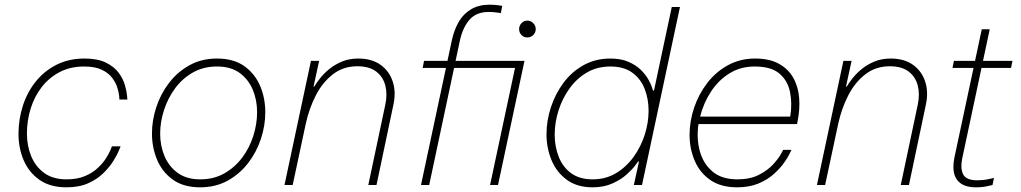

<svg xmlns="http://www.w3.org/2000/svg" viewBox="-20 -790 4360 820"><path d="M264 10Q194 10 148.5 -22Q103 -54 81 -106Q59 -158 59 -218Q59 -280 77.5 -338Q96 -396 132.5 -441.5Q169 -487 221.5 -513.5Q274 -540 341 -540Q397 -540 432.5 -522.5Q468 -505 487 -479Q506 -453 513.5 -426.5Q521 -400 522.5 -382.5Q524 -365 524 -365H490Q490 -365 489 -379Q488 -393 481.5 -414.5Q475 -436 459.5 -457Q444 -478 415 -492Q386 -506 339 -506Q281 -506 235.5 -482.5Q190 -459 158.5 -418.5Q127 -378 111 -326.5Q95 -275 95 -219Q95 -168 113 -123.5Q131 -79 168.5 -51.5Q206 -24 264 -24Q310 -24 343 -38Q376 -52 398.5 -73.5Q421 -95 434 -116Q447 -137 452.5 -151Q458 -165 458 -165H495Q495 -165 488 -147.5Q481 -130 465 -104Q449 -78 422.5 -51.5Q396 -25 357 -7.5Q318 10 264 10Z M835 10Q764 10 718.5 -22.5Q673 -55 651 -107.5Q629 -160 629 -220Q629 -276 647.5 -332.5Q666 -389 702 -436Q738 -483 789.5 -511.5Q841 -540 907 -540Q978 -540 1023.5 -507.5Q1069 -475 1091 -423Q1113 -371 1113 -310Q1113 -254 1094.5 -197.5Q1076 -141 1040 -94Q1004 -47 952.5 -18.5Q901 10 835 10ZM835 -24Q893 -24 938 -49.5Q983 -75 1014.5 -117Q1046 -159 1062 -210Q1078 -261 1078 -311Q1078 -363 1059.5 -407Q1041 -451 1003.5 -478.5Q966 -506 907 -506Q849 -506 804 -480.5Q759 -455 728 -413Q697 -371 680.5 -320Q664 -269 664 -219Q664 -168 682.5 -123.5Q701 -79 739 -51.5Q777 -24 835 -24Z M1230 0H1195L1308 -530H1343L1319 -420H1322Q1332 -437 1348.5 -457.5Q1365 -478 1388 -496.5Q1411 -515 1441.5 -527.5Q1472 -540 1510 -540Q1568 -540 1605.5 -513Q1643 -486 1657.5 -441Q1672 -396 1660 -342L1588 0H1553L1626 -345Q1635 -388 1625.5 -425Q1616 -462 1586.5 -484.5Q1557 -507 1506 -507Q1446 -507 1401.5 -472.5Q1357 -438 1328.5 -382Q1300 -326 1286 -262Z M2191 -500H1785L1794 -530H2200ZM1813 0H1778L1910 -619Q1920 -664 1940 -698Q1960 -732 1993 -751Q2026 -770 2071 -770Q2091 -770 2108 -767.5Q2125 -765 2125 -765L2119 -734Q2119 -734 2102.5 -736.5Q2086 -739 2068 -739Q2014 -739 1985 -705.5Q1956 -672 1944 -616ZM2049 -500H1785L1791 -530H2055ZM2107 0H2073L2186 -530H2220ZM2232 -630Q2217 -630 2207 -640.5Q2197 -651 2197 -666Q2197 -680 2207 -691Q2217 -702 2232 -702Q2247 -702 2257.5 -691Q2268 -680 2268 -666Q2268 -651 2257.5 -640.5Q2247 -630 2232 -630Z M2511 10Q2445 10 2401 -22Q2357 -54 2335.5 -106Q2314 -158 2314 -217Q2314 -274 2332.5 -331Q2351 -388 2386 -435.5Q2421 -483 2472 -511.5Q2523 -540 2587 -540Q2632 -540 2664 -526Q2696 -512 2716.5 -492Q2737 -472 2748.5 -451.5Q2760 -431 2764.5 -417Q2769 -403 2769 -403H2773L2849 -760H2884L2722 0H2687L2709 -100H2705Q2705 -100 2693 -83.5Q2681 -67 2656.5 -45Q2632 -23 2595.5 -6.5Q2559 10 2511 10ZM2511 -24Q2567 -24 2611 -50.5Q2655 -77 2686 -120Q2717 -163 2733.5 -214.5Q2750 -266 2750 -317Q2750 -368 2733 -411Q2716 -454 2680 -480Q2644 -506 2587 -506Q2530 -506 2486 -480Q2442 -454 2411.5 -411Q2381 -368 2365 -317Q2349 -266 2349 -215Q2349 -165 2366 -121Q2383 -77 2419 -50.5Q2455 -24 2511 -24Z M3128 10Q3059 10 3014 -21Q2969 -52 2947 -103.5Q2925 -155 2925 -214Q2925 -272 2944.5 -330Q2964 -388 3000.5 -435.5Q3037 -483 3089 -511.5Q3141 -540 3205 -540Q3266 -540 3306 -518Q3346 -496 3367.5 -458.5Q3389 -421 3393 -372.5Q3397 -324 3386 -270L3384 -260H2963Q2954 -198 2969 -144Q2984 -90 3023.5 -57Q3063 -24 3129 -24Q3183 -24 3220.5 -43Q3258 -62 3281 -87Q3304 -112 3314.5 -131Q3325 -150 3325 -150H3360Q3360 -150 3352.5 -134Q3345 -118 3328 -94Q3311 -70 3284 -46Q3257 -22 3218.5 -6Q3180 10 3128 10ZM2970 -292H3355Q3364 -348 3354 -397Q3344 -446 3308.5 -476Q3273 -506 3203 -506Q3143 -506 3096 -477Q3049 -448 3017 -399.5Q2985 -351 2970 -292Z M3504 0H3469L3582 -530H3617L3593 -420H3596Q3606 -437 3622.5 -457.5Q3639 -478 3662 -496.5Q3685 -515 3715.5 -527.5Q3746 -540 3784 -540Q3842 -540 3879.5 -513Q3917 -486 3931.5 -441Q3946 -396 3934 -342L3862 0H3827L3900 -345Q3909 -388 3899.5 -425Q3890 -462 3860.5 -484.5Q3831 -507 3780 -507Q3720 -507 3675.5 -472.5Q3631 -438 3602.5 -382Q3574 -326 3560 -262Z M4148 10Q4120 10 4099.5 2Q4079 -6 4067 -22.5Q4055 -39 4052.5 -63.5Q4050 -88 4057 -121L4173 -665H4207L4089 -111Q4081 -71 4093.5 -45.5Q4106 -20 4154 -20Q4179 -20 4202 -25Q4225 -30 4225 -30L4219 0Q4219 0 4197.5 5Q4176 10 4148 10ZM4298 -500H4048L4054 -530H4304Z"/></svg>

Font: Be Vietnam Pro Variable Thin
Style: Italic
Weight: 100
Italic angle: -12°
Designer: Lam Bao, Tony Le, Vietanh Nguyen
Foundry: Yellow Type Foundry
Version: Version 1.002